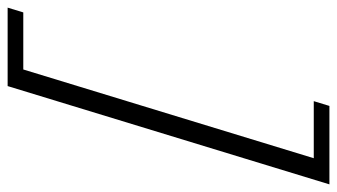

<svg xmlns="http://www.w3.org/2000/svg" viewBox="-294 -562 883 503"><g transform="rotate(90 147.5 -310.5)"><path d="M379 -732 121.5 111H-84L-71.5 70H78L310.5 -691H161L173.5 -732Z"/></g></svg>

Font: Newsreader 6pt Light
Style: Italic
Weight: 300
Italic angle: -17°
Designer: Hugues Gentile
Foundry: Production Type
Version: Version 1.003; ttfautohint (v1.8.3)